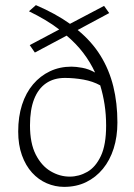

<svg xmlns="http://www.w3.org/2000/svg" viewBox="-20 -719 521 749"><path d="M230 10Q195 10 162.5 -4Q130 -18 105 -45.5Q80 -73 65.5 -113.5Q51 -154 51 -206Q51 -264 66 -310.5Q81 -357 109 -390Q137 -423 175 -441Q213 -459 259 -459Q276 -459 301 -454.5Q326 -450 351 -436Q332 -477 304.5 -513Q277 -549 240 -580L116 -514L96 -543L211 -604Q185 -624 155.5 -641.5Q126 -659 93 -675L120 -699Q197 -666 253 -626L386 -696L406 -668L283 -602Q338 -557 372 -502Q406 -447 422 -382Q438 -317 438 -241Q438 -186 423.5 -140Q409 -94 381.5 -60.5Q354 -27 316 -8.5Q278 10 230 10ZM252 -30Q288 -30 320.5 -48.5Q353 -67 373.5 -110.5Q394 -154 394 -229Q394 -272 388 -311Q382 -350 371 -386Q342 -402 305.5 -408.5Q269 -415 233 -415Q190 -415 159.5 -394Q129 -373 113 -332Q97 -291 97 -230Q97 -160 119.5 -116Q142 -72 177.5 -51Q213 -30 252 -30Z"/></svg>

Font: Ancizar Sans Thin
Style: Regular
Weight: 100
Designer: Cesar Puertas, Viviana Monsalve, Julian Moncada, Julian Prieto, Jose Castro, Mariel Hernandez, Felipe Aragon, Sara Alarc
Version: Version 8.100